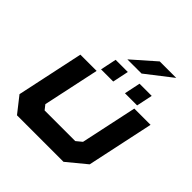

<svg xmlns="http://www.w3.org/2000/svg" viewBox="-223 -1019 1182 1182"><g transform="rotate(45 368.0 -428.0)"><path d="M108 0 27 -103 120 -540H261.5L183 -172L207 -141.5H474L511 -172L589.5 -540H731L638 -103L513 0ZM482 -566 504 -671H610L588 -566ZM274 -566 296 -671H402L380 -566ZM345 -724 495 -856H638.5L468.5 -724Z"/></g></svg>

Font: Tourney Expanded Black
Style: Italic
Weight: 900
Width: 7
Italic angle: -12°
Designer: Tyler Finck
Foundry: Etcetera Type Co
Version: Version 1.010; ttfautohint (v1.8.3)